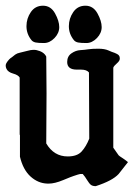

<svg xmlns="http://www.w3.org/2000/svg" viewBox="-23 -634 471 663"><path d="M85.9 -495.1Q68.4 -516.6 68.4 -543.5Q68.4 -570.3 83.5 -592.3Q98.6 -614.3 125.5 -614.3Q152.3 -614.3 167 -587.9Q181.6 -561.5 181.6 -540.5Q181.6 -519.5 165 -502.4Q148.4 -485.4 128.9 -485.4Q109.4 -485.4 100.1 -487.3Q90.8 -489.3 85.9 -495.1ZM232.4 -495.1Q214.8 -516.6 214.8 -543.5Q214.8 -570.3 230 -592.3Q245.1 -614.3 272 -614.3Q298.8 -614.3 313.5 -587.9Q328.1 -561.5 328.1 -540.5Q328.1 -519.5 311.5 -502.4Q294.9 -485.4 275.4 -485.4Q255.9 -485.4 246.6 -487.3Q237.3 -489.3 232.4 -495.1ZM242.2 -393.6Q209 -393.6 209 -419.9Q209 -439.5 223.6 -449.7Q238.3 -460 254.4 -460.9Q270.5 -461.9 282.7 -463.9Q294.9 -465.8 316.4 -465.8Q337.9 -465.8 351.1 -460Q364.3 -454.1 368.2 -453.1Q372.1 -452.1 379.9 -448.2Q390.6 -443.4 390.6 -433.6V-430.7Q390.6 -423.8 380.4 -415Q370.1 -406.2 368.2 -400.4V-124L386.7 -97.7Q389.6 -94.7 398.9 -88.9Q408.2 -83 418.9 -74.2L386.7 -33.2Q365.2 -9.8 307.6 8.8Q296.9 8.8 291 4.4Q285.2 0 277.8 -12.2Q270.5 -24.4 262.7 -33.2Q253.9 -34.2 246.1 -31.2Q238.3 -28.3 231.4 -26.4Q224.6 -24.4 195.3 -12.2Q166 0 145.5 0H140.6Q108.4 -1 82.5 -24.4Q56.6 -47.9 45.9 -92.8V-172.9Q45.9 -167 44.9 -167V-366.2Q40 -375 22.5 -379.9Q4.9 -384.8 -0.5 -396Q-5.9 -407.2 -1 -416Q7.8 -430.7 19.5 -437.5L29.3 -445.3Q36.1 -450.2 45.9 -452.1Q55.7 -454.1 69.8 -458Q84 -461.9 91.8 -461.9Q99.6 -461.9 103.5 -460.9Q128.9 -455.1 136.7 -438.5Q137.7 -368.2 137.7 -311.5L136.7 -138.7Q163.1 -93.8 210.9 -93.8Q243.2 -93.8 258.8 -110.8Q274.4 -127.9 285.2 -155.3L284.2 -383.8Q276.4 -393.6 256.8 -393.6Z"/></svg>

Font: Essays1743
Style: Medium
Weight: 500
Designer: Based on the typeface in a 1743 English translation of the essays of Montaigne.  PostScript/TrueType font designed by Jo
Version: Version 002.100